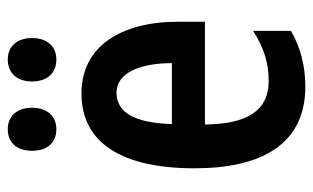

<svg xmlns="http://www.w3.org/2000/svg" viewBox="-172 -604 787 482"><g transform="rotate(-90 221.0 -363.5)"><path d="M83 -676C83 -636 105 -615 137 -615C169 -615 191 -637 191 -676C191 -715 169 -737 137 -737C105 -737 83 -716 83 -676ZM257 -676C257 -637 279 -615 312 -615C344 -615 366 -637 366 -676C366 -715 344 -737 312 -737C280 -737 257 -716 257 -676ZM227 -552C103 -552 39 -451 39 -268C39 -102 98 10 244 10C296 10 342 -2 384 -26V-121C340 -93 302 -82 258 -82C185 -82 150 -134 149 -242H407V-309C407 -453 345 -552 227 -552ZM229 -464C278 -464 303 -406 303 -325H150C153 -422 181 -464 229 -464Z"/></g></svg>

Font: Noto Sans Armenian ExtraCondensed SemiBold
Style: Regular
Weight: 600
Width: 2
Designer: Monotype Design Team
Foundry: Monotype Imaging Inc.
Version: Version 2.008